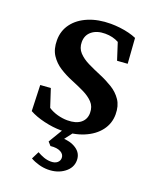

<svg xmlns="http://www.w3.org/2000/svg" viewBox="-148 -668 781 971"><g transform="rotate(20 242.5 -183.0)"><path d="M223.6 8.8Q181.6 8.8 133.8 -2.4Q85.9 -13.7 52.7 -32.2L47.9 -170.9L103.5 -174.8L134.8 -79.1Q157.2 -64.5 184.6 -57.1Q211.9 -49.8 237.3 -49.8Q283.2 -49.8 308.1 -69.8Q333 -89.8 333 -124Q333 -158.2 312.5 -179.7Q292 -201.2 259.8 -216.8Q227.5 -232.4 191.4 -247.1Q155.3 -261.7 123 -282.2Q90.8 -302.7 70.3 -334Q49.8 -365.2 49.8 -413.1Q49.8 -463.9 78.6 -502.4Q107.4 -541 159.2 -562.5Q210.9 -584 278.3 -584Q301.8 -584 327.1 -581.1Q352.5 -578.1 376 -572.3Q399.4 -566.4 417 -558.6L426.8 -422.9L371.1 -418.9L341.8 -509.8Q309.6 -527.3 268.6 -527.3Q224.6 -527.3 197.8 -505.9Q170.9 -484.4 170.9 -447.3Q170.9 -414.1 191.4 -392.1Q211.9 -370.1 244.6 -354Q277.3 -337.9 314 -322.8Q350.6 -307.6 383.3 -287.6Q416 -267.6 436.5 -237.3Q457 -207 457 -161.1Q457 -112.3 427.7 -73.7Q398.4 -35.2 345.7 -13.2Q293 8.8 223.6 8.8ZM229.5 217.8Q205.1 217.8 180.7 210.9Q156.2 204.1 135.7 192.4L156.2 151.4Q172.9 161.1 191.9 168Q210.9 174.8 230.5 174.8Q252 174.8 264.2 164.6Q276.4 154.3 276.4 138.7Q276.4 119.1 256.3 108.4Q236.3 97.7 202.1 101.6L185.5 83L242.2 -11.7H296.9L234.4 70.3L239.3 43Q288.1 43 320.3 64.5Q352.5 85.9 352.5 124Q352.5 164.1 316.9 190.9Q281.2 217.8 229.5 217.8Z"/></g></svg>

Font: Crimson Pro SemiBold
Style: Regular
Weight: 600
Designer: Jacques Le Bailly
Foundry: Baron von Fonthausen
Version: Version 1.003